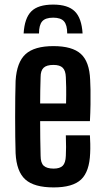

<svg xmlns="http://www.w3.org/2000/svg" viewBox="-20 -809 451 837"><path d="M267 -219H372Q373 -205 373.5 -182Q374 -159 373 -141Q370 -61 333.5 -26.5Q297 8 214 8Q129 8 90.5 -26.5Q52 -61 48 -141Q47 -170 46.5 -211.5Q46 -253 46 -298Q46 -343 46.5 -385Q47 -427 48 -457Q53 -538 91.5 -573Q130 -608 213 -608Q295 -608 332.5 -574Q370 -540 373 -461Q374 -448 374.5 -419Q375 -390 374.5 -353.5Q374 -317 372 -281H155Q155 -244 155.5 -207Q156 -170 157 -130Q157 -99 170.5 -86.5Q184 -74 214 -74Q241 -74 253.5 -86.5Q266 -99 267 -130Q269 -162 267 -219ZM213 -526Q183 -526 170 -513.5Q157 -501 157 -473Q156 -441 155.5 -413.5Q155 -386 155 -358H268Q269 -398 268.5 -429Q268 -460 267 -473Q266 -501 253.5 -513.5Q241 -526 213 -526ZM83 -663H150Q150 -700 164 -716Q178 -732 212 -732Q245 -732 259 -716Q273 -700 273 -663H340Q336 -730 306 -759.5Q276 -789 212 -789Q146 -789 116.5 -759.5Q87 -730 83 -663Z"/></svg>

Font: Big Shoulders Display
Style: Bold
Weight: 700
Designer: Patric King
Foundry: XO Type Co
Version: Version 1.000; ttfautohint (v1.8.2)